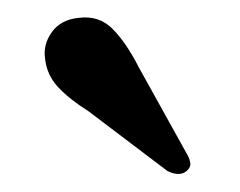

<svg xmlns="http://www.w3.org/2000/svg" viewBox="-20 -713 269 215"><path d="M135.5 -637.5 188.5 -542Q192 -536.5 193 -531.2Q194 -526 189.5 -522Q185.5 -518 179.2 -518.2Q173 -518.5 167.5 -521.5L79 -588.5Q57.5 -602 45 -615.5Q32.5 -629 30.5 -647Q28 -663 38 -677Q48 -691 68 -693Q91 -696 106.2 -680.5Q121.5 -665 135.5 -637.5Z"/></svg>

Font: Fraunces 18pt
Style: Regular
Weight: 400
Version: Version 1.000;[b76b70a41]